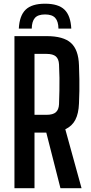

<svg xmlns="http://www.w3.org/2000/svg" viewBox="-20 -990 480 1010"><path d="M56 0V-800H225Q313.5 -800 353.2 -764.2Q393 -728.5 395.5 -646Q397 -606 397.5 -573.8Q398 -541.5 397.5 -511.2Q397 -481 395.5 -446Q393.5 -392.5 376.2 -359.5Q359 -326.5 323.5 -310L409 0H298L223.5 -292.5H161.5V0ZM161.5 -386H224.5Q258.5 -386 273.8 -399.5Q289 -413 290.5 -441.5Q292 -479 292.5 -512.8Q293 -546.5 292.8 -580Q292.5 -613.5 290.5 -651Q289 -680 273.8 -693.2Q258.5 -706.5 225 -706.5H161.5ZM217 -970.5Q287 -970.5 319.2 -939.2Q351.5 -908 355 -839.5H287.5Q287 -877.5 270.5 -895.8Q254 -914 217 -914Q179.5 -914 163.5 -895.5Q147.5 -877 147 -839.5H79Q82.5 -908 115 -939.2Q147.5 -970.5 217 -970.5Z"/></svg>

Font: Big Shoulders Medium
Style: Regular
Weight: 500
Designer: Patric King
Foundry: XO Type Co
Version: Version 2.002